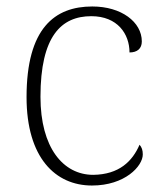

<svg xmlns="http://www.w3.org/2000/svg" viewBox="-20 -563 497 593"><path d="M264 10C366 10 421 -50 421 -86C421 -99 418 -108 411 -116C389 -65 348 -24 268 -23C175 -23 105 -107 105 -264C105 -451 169 -513 262 -513C343 -513 380 -458 380 -401C404 -401 418 -413 418 -435C418 -495 355 -543 265 -543C149 -543 62 -476 62 -263C62 -76 151 10 264 10Z"/></svg>

Font: Noto Serif Ethiopic ExtraLight
Style: Regular
Weight: 200
Designer: Monotype Design Team
Foundry: Monotype Imaging Inc.
Version: Version 2.102